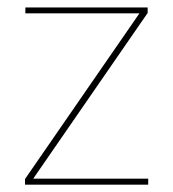

<svg xmlns="http://www.w3.org/2000/svg" viewBox="-20 -506 475 526"><path d="M71 -16.5H386V0H48.5V-15.5L362 -469.5H49.5V-485.5H384.5V-470.5Z"/></svg>

Font: Anek Kannada Medium Thin
Style: Regular
Weight: 250
Version: Version 1.003